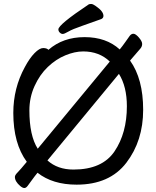

<svg xmlns="http://www.w3.org/2000/svg" viewBox="-20 -906 785 967"><path d="M350 -52Q495 -52 557 -144Q619 -236 619 -371Q619 -470 579 -534L219 -98Q270 -52 350 -52ZM170 -157 533 -596Q480 -647 399 -647Q357 -647 309.5 -627.5Q262 -608 221 -569Q180 -530 154 -472.5Q128 -415 128 -350Q128 -223 170 -157ZM82 31Q55 8 55 -15Q55 -24 68.5 -37.5Q82 -51 115 -91Q47 -183 47 -337Q47 -462 105 -568Q129 -613 154 -638.5Q179 -664 197.5 -664Q216 -664 224 -655Q297 -719 406 -719Q515 -719 583 -657Q597 -674 611 -694Q625 -714 633 -725Q641 -736 652 -736Q663 -736 679.5 -717Q696 -698 696 -684.5Q696 -671 685.5 -659.5Q675 -648 635 -601Q701 -509 701 -353Q701 -197 616.5 -86.5Q532 24 366 24Q245 24 169 -36Q155 -19 141 0.5Q127 20 119 30.5Q111 41 102.5 41Q94 41 82 31ZM274 -758Q274 -782 427 -884Q431 -886 439.5 -886Q448 -886 463 -875Q501 -849 501 -826Q501 -815 490 -810Q441 -792 393 -775.5Q345 -759 324.5 -747Q304 -735 296 -735Q288 -735 281 -742Q274 -749 274 -758Z"/></svg>

Font: LXGW WenKai Medium
Style: Regular
Weight: 500
Designer: LXGW / Fontworks Inc.
Foundry: LXGW / Fontworks Inc.
Version: Version 1.501; October 10, 2024